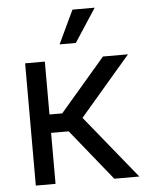

<svg xmlns="http://www.w3.org/2000/svg" viewBox="-53 -785 627 828"><g transform="rotate(-5 260.5 -371.0)"><path d="M68.4 0V-529.3H153.8V-300.3H209L405.3 -529.3H513.7L294.4 -273.4L516.6 0H408.2L230 -220.7H153.8V0ZM223.6 -597.7 292 -742.2H388.2L293.9 -597.7Z"/></g></svg>

Font: Inter 24pt
Style: Regular
Weight: 400
Designer: Rasmus Andersson
Foundry: rsms
Version: Version 4.001;git-66647c0bb